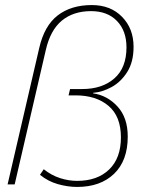

<svg xmlns="http://www.w3.org/2000/svg" viewBox="-20 -729 562 759"><path d="M285 10Q248 10 209 -1Q170 -12 138 -38L153 -60Q183 -36 217 -25Q251 -14 285 -14Q365 -14 411.5 -59Q458 -104 458 -186Q458 -269 409 -310.5Q360 -352 279 -352H251L257 -377H305Q384 -377 432 -419Q480 -461 480 -542Q480 -607 442.5 -646Q405 -685 340 -685Q270 -685 224.5 -647.5Q179 -610 161 -531L38 0H10L135 -539Q155 -627 208 -668Q261 -709 343 -709Q417 -709 462.5 -662.5Q508 -616 508 -544Q508 -484 483 -444.5Q458 -405 421.5 -385Q385 -365 348 -362V-360Q404 -352 444.5 -308Q485 -264 485 -189Q485 -94 431 -42Q377 10 285 10Z"/></svg>

Font: Prodigy Sans ExtraLight
Style: Italic
Weight: 200
Italic angle: -13°
Designer: Wei Huang
Foundry: Wei Huang
Version: Version 1.003; ttfautohint (v1.8.3)